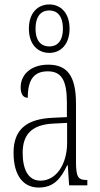

<svg xmlns="http://www.w3.org/2000/svg" viewBox="-20 -834 451 864"><path d="M202 -596C253 -596 293 -634 293 -705C293 -776 253 -814 202 -814C150 -814 110 -776 110 -705C110 -634 150 -596 202 -596ZM202 -625C168 -625 140 -646 140 -705C140 -765 168 -787 202 -787C235 -787 263 -765 263 -705C263 -646 235 -625 202 -625ZM154 10C224 10 255 -33 282 -90H285L291 0H373V-24H371C333 -24 322 -35 322 -105V-367C322 -496 280 -543 197 -543C120 -543 73 -499 73 -441C73 -411 84 -394 105 -394C105 -476 133 -513 195 -513C258 -513 281 -471 281 -371V-307L218 -304C99 -299 41 -251 41 -147C41 -41 87 10 154 10ZM162 -21C107 -21 82 -72 82 -146C82 -227 121 -274 223 -278L282 -281V-191C282 -95 233 -21 162 -21Z"/></svg>

Font: Noto Serif Sinhala ExtraCondensed ExtraLight
Style: Regular
Weight: 200
Width: 2
Designer: Jelle Bosma - Monotype Design Team
Foundry: Monotype Imaging Inc.
Version: Version 2.007